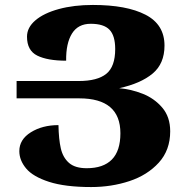

<svg xmlns="http://www.w3.org/2000/svg" viewBox="-20 -743 748 775"><path d="M58 -133Q58 -180 104.5 -209Q151 -238 216 -238Q217 -181 225.5 -144Q234 -107 258.5 -85.5Q283 -64 330 -64Q397 -64 431.5 -99Q466 -134 466 -205Q466 -346 300 -346H47V-416H298Q373 -416 409 -445Q445 -474 445 -545Q445 -599 422 -623Q399 -647 346 -647Q295 -647 270.5 -607.5Q246 -568 247 -498Q172 -498 130.5 -518.5Q89 -539 89 -595Q89 -632 123 -661Q157 -690 217.5 -706.5Q278 -723 355 -723Q491 -723 567.5 -683.5Q644 -644 644 -559Q644 -486 596 -446Q548 -406 461 -387Q509 -383 556 -364.5Q603 -346 635 -308.5Q667 -271 667 -213Q667 -137 621 -86.5Q575 -36 502.5 -12Q430 12 348 12Q243 12 178 -9Q113 -30 85.5 -63Q58 -96 58 -133Z"/></svg>

Font: Noto Serif Armenian Black
Style: Regular
Weight: 900
Designer: Monotype Design team
Foundry: Monotype Imaging Inc.
Version: Version 1.000